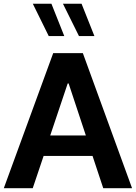

<svg xmlns="http://www.w3.org/2000/svg" viewBox="-20 -988 713 1008"><path d="M408.2 -968.3H310.5L394.5 -798.8H475.6ZM250 -968.3H152.3L235.8 -798.8H317.4ZM465.8 -169.4 522 0H673.3L415 -709H259.3L0 0H151.9L209 -169.4ZM340.3 -549.8 430.7 -276.9H243.7L335.4 -549.8Z"/></svg>

Font: Estedad Bold
Style: Regular
Weight: 700
Designer: Amin Abedi
Version: Version 7.3